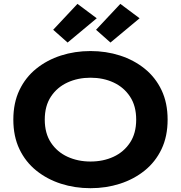

<svg xmlns="http://www.w3.org/2000/svg" viewBox="-20 -978 950 1008"><path d="M50 -350Q50 -438 82 -505Q114 -572 170.5 -617.5Q227 -663 300 -686.5Q373 -710 455 -710Q537 -710 610 -686.5Q683 -663 739.5 -617.5Q796 -572 828 -505Q860 -438 860 -350Q860 -262 828 -195Q796 -128 739.5 -82.5Q683 -37 610 -13.5Q537 10 455 10Q373 10 300 -13.5Q227 -37 170.5 -82.5Q114 -128 82 -195Q50 -262 50 -350ZM215 -350Q215 -278 247.5 -229Q280 -180 334.5 -155Q389 -130 455 -130Q522 -130 576 -155Q630 -180 662.5 -229Q695 -278 695 -350Q695 -422 662.5 -471Q630 -520 576 -545Q522 -570 455 -570Q389 -570 334.5 -545Q280 -520 247.5 -471Q215 -422 215 -350ZM487.9 -882.1 334.9 -754.6 259.2 -821.7 386.7 -957.7ZM712.9 -882.1 559.9 -754.6 484.2 -821.7 611.7 -957.7Z"/></svg>

Font: Copperplate Sans CC
Style: Bold
Weight: 700
Designer: indestructible type*
Foundry: Cowboy Collective
Version: Version 1.000